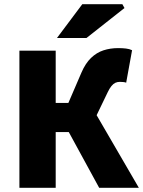

<svg xmlns="http://www.w3.org/2000/svg" viewBox="-20 -890 678 910"><path d="M72 0V-650H244V-402H304L366 -546Q385 -590 411.5 -615.5Q438 -641 470.5 -651.5Q503 -662 540 -662Q560 -662 577 -660Q594 -658 606 -652L578 -498Q574 -500 566.5 -501Q559 -502 548 -502Q536 -502 526.5 -497.5Q517 -493 508 -482Q499 -471 490 -452L438 -344L638 0H450L306 -264H244V0ZM250 -710 370 -870H560L570 -852L390 -710Z"/></svg>

Font: Source Sans 3 Black
Style: Regular
Weight: 900
Designer: Paul D. Hunt
Foundry: Adobe
Version: Version 3.046;hotconv 1.0.118;makeotfexe 2.5.65603